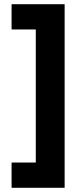

<svg xmlns="http://www.w3.org/2000/svg" viewBox="-20 -769 395 912"><path d="M287 123V-749H35V-629H150V3H35V123Z"/></svg>

Font: Titillium Web SemiBold
Style: Regular
Weight: 600
Designer: Mohamed Gaber, Accademia di Belle Arti di Urbino
Foundry: Kief Type Foundry, Accademia di Belle Arti di Urbino
Version: Version 3.000; ttfautohint (v1.8.4)